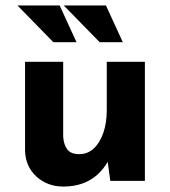

<svg xmlns="http://www.w3.org/2000/svg" viewBox="-20 -664 624 705"><path d="M213 21Q154 21 114 -15.5Q74 -52 72 -110V-437H212V-162Q214 -133 227 -115.5Q240 -98 271 -98Q302 -98 324.5 -119Q347 -140 359.5 -176.5Q372 -213 372 -259V-437H512V0H385L374 -80L376 -71Q361 -44 338 -23Q315 -2 283.5 9.5Q252 21 213 21ZM44 -644H199L261 -509H176ZM214 -644H369L431 -509H346Z"/></svg>

Font: Josefin Sans Thin
Style: Bold
Weight: 700
Version: Version 2.000